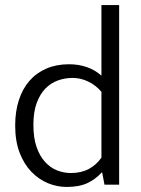

<svg xmlns="http://www.w3.org/2000/svg" viewBox="-20 -730 559 759"><path d="M381 -710H451V0H393L384 -48H382Q356 -20 324 -5.5Q292 9 243 9Q205 9 169 -6Q133 -21 104 -51Q75 -81 57.5 -126.5Q40 -172 40 -234Q40 -289 54.5 -334Q69 -379 96.5 -410.5Q124 -442 163.5 -459Q203 -476 253 -476Q290 -476 322.5 -465Q355 -454 381 -431ZM381 -367Q359 -393 329 -407.5Q299 -422 267 -422Q237 -422 209 -412Q181 -402 159.5 -380Q138 -358 125 -322.5Q112 -287 112 -237Q112 -185 124.5 -149Q137 -113 158 -90Q179 -67 205.5 -56.5Q232 -46 260 -46Q301 -46 331 -62Q361 -78 381 -107Z"/></svg>

Font: Mukta Mahee Light
Style: Regular
Weight: 300
Designer: Shuchita Grover, Noopur Datye, Girish Dalvi, Yashodeep Gholap
Foundry: Ek Type
Version: Version 2.538;PS 1.000;hotconv 16.6.51;makeotf.lib2.5.65220;